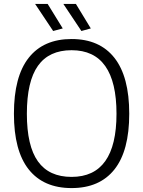

<svg xmlns="http://www.w3.org/2000/svg" viewBox="-20 -949 731 979"><path d="M345 10Q202 10 126.5 -85Q51 -180 51 -369Q51 -559 126.5 -654.5Q202 -750 345 -750Q488 -750 563.5 -654Q639 -558 639 -369Q639 -180 563.5 -85Q488 10 345 10ZM345 -47Q574 -47 574 -369Q574 -693 345 -693Q230 -693 173.5 -613.5Q117 -534 117 -369Q117 -205 173.5 -126Q230 -47 345 -47ZM251 -791 159 -929H223L300 -804ZM395 -791 303 -929H367L443 -804Z"/></svg>

Font: Encode Sans Narrow
Style: Light
Weight: 300
Designer: Pablo Impallari, Andres Torresi
Foundry: Pablo Impallari, Andres Torresi
Version: Version 1.000; ttfautohint (v1.00) -l 8 -r 50 -G 200 -x 14 -